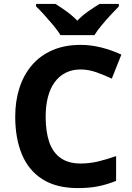

<svg xmlns="http://www.w3.org/2000/svg" viewBox="-20 -954 677 984"><path d="M393 -598Q350 -598 316.5 -581Q283 -564 260 -532.5Q237 -501 225.5 -456Q214 -411 214 -355Q214 -279 232.5 -225.5Q251 -172 291 -144Q331 -116 393 -116Q437 -116 480.5 -126Q524 -136 575 -154V-27Q528 -8 482 1Q436 10 379 10Q269 10 197.5 -35.5Q126 -81 92 -163.5Q58 -246 58 -356Q58 -437 80 -504.5Q102 -572 144.5 -621Q187 -670 249.5 -697Q312 -724 393 -724Q446 -724 499.5 -710.5Q553 -697 602 -674L553 -551Q513 -570 472.5 -584Q432 -598 393 -598ZM290 -774Q276 -797 253.5 -824Q231 -851 207.5 -877Q184 -903 165 -921V-934H264Q290 -918 320 -896.5Q350 -875 376 -848Q402 -875 433 -896.5Q464 -918 490 -934H589V-921Q571 -903 547 -877Q523 -851 500.5 -824Q478 -797 464 -774Z"/></svg>

Font: Noto Sans Sinhala
Style: Regular
Weight: 400
Designer: Jelle Bosma - Monotype Design Team
Foundry: Monotype Imaging Inc.
Version: Version 2.006